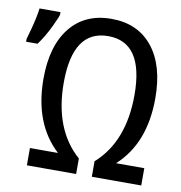

<svg xmlns="http://www.w3.org/2000/svg" viewBox="-146 -800 828 876"><g transform="rotate(10 268.0 -362.5)"><path d="M264.2 -71.8V0H36.1V-80.1H166Q42 -194.8 42 -402.8Q42 -555.2 110.4 -640.1Q178.7 -725.1 300.8 -725.1Q422.9 -725.1 491.5 -640.1Q560.1 -555.2 560.1 -402.8Q560.1 -193.4 435.1 -80.1H565.9V0H336.9V-71.8Q463.9 -184.6 463.9 -400.9Q463.9 -645 299.8 -645Q136.2 -645 136.2 -400.9Q136.2 -184.6 264.2 -71.8ZM-65.4 -567.9 -50.8 -620.1Q-36.1 -675.8 -31.2 -714.8H65.9V-704.6Q65.9 -696.8 41.7 -646Q17.6 -595.2 -12.2 -554.7H-65.4Z"/></g></svg>

Font: WenQuanYi Micro Hei Mono
Style: Regular
Weight: 400
Foundry: Ascender Corporation
Version: Version 0.2.0-beta